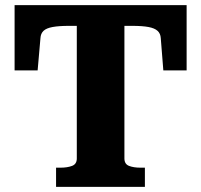

<svg xmlns="http://www.w3.org/2000/svg" viewBox="-20 -730 786 750"><path d="M280 -111V-629H250Q210 -629 185.5 -624.5Q161 -620 150 -609.5Q139 -599 138 -581L127 -455H37V-710H709V-455H618L608 -581Q607 -599 595.5 -609.5Q584 -620 560 -624.5Q536 -629 496 -629H466V-111Q466 -89 484 -82Q502 -75 529 -75H546V0H199V-75H216Q243 -75 261.5 -82Q280 -89 280 -111Z"/></svg>

Font: Roboto Serif 20pt
Style: Bold
Weight: 700
Version: Version 1.008